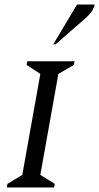

<svg xmlns="http://www.w3.org/2000/svg" viewBox="-20 -832 440 852"><path d="M10 0 13 -16 79 -56 159 -504 98 -544 101 -560H311L308 -544L239 -504L159 -56L223 -16L220 0ZM216 -635 322 -812H400Q397 -797 388 -783Q379 -769 357 -749L226 -635Z"/></svg>

Font: Spectral SC
Style: Italic
Weight: 400
Italic angle: -10°
Designer: Jean-Baptiste Levee
Foundry: Production Type
Version: Version 2.001